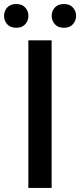

<svg xmlns="http://www.w3.org/2000/svg" viewBox="-69 -926 395 946"><path d="M185.4 -727.3V0H70.7V-727.3ZM-49 -847.7Q-49 -871.8 -33.4 -889Q-17.8 -906.2 11.4 -906.2Q39.4 -906.2 55.2 -889Q71 -871.8 71 -847.7Q71 -823.9 55.2 -806.5Q39.4 -789.1 11.4 -789.1Q-17.8 -789.1 -33.4 -806.5Q-49 -823.9 -49 -847.7ZM185.7 -847.7Q185.7 -871.8 201.3 -889Q217 -906.2 246.1 -906.2Q274.5 -906.2 290.1 -889Q305.8 -871.8 305.8 -847.7Q305.8 -823.9 290.1 -806.5Q274.5 -789.1 246.1 -789.1Q217 -789.1 201.3 -806.5Q185.7 -823.9 185.7 -847.7Z"/></svg>

Font: Interface Medium
Style: Regular
Weight: 500
Designer: Rasmus Andersson
Foundry: rsms
Version: Version 1.8